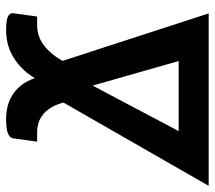

<svg xmlns="http://www.w3.org/2000/svg" viewBox="-58 -639 696 622"><g transform="rotate(-90 290.0 -328.0)"><path d="M-1 0 268.6 -470.2 267.1 -476.1Q260.3 -499 250 -514.4Q239.7 -529.8 227.3 -538.8Q214.8 -547.9 201.2 -551.8Q187.5 -555.7 173.8 -555.7H142.1L152.8 -633.3Q154.8 -644.5 169.2 -650.4Q183.6 -656.2 215.8 -656.2Q234.9 -656.2 254.2 -651.9Q273.4 -647.5 291.3 -637Q309.1 -626.5 323.7 -608.4Q338.4 -590.3 347.7 -563.5Q364.3 -590.3 383.5 -608.2Q402.8 -626 422.9 -636.7Q442.9 -647.5 463.4 -651.9Q483.9 -656.2 502.9 -656.2Q534.7 -656.2 547.1 -650.4Q559.6 -644.5 558.1 -633.3L547.4 -555.7H517.6Q504.4 -555.7 490 -551.8Q475.6 -547.9 461.2 -538.6Q446.8 -529.3 432.6 -513.9Q418.5 -498.5 405.3 -476.1L403.8 -473.1L557.6 0ZM176.3 -97.2H403.3L323.7 -376Z"/></g></svg>

Font: Carlito
Style: Bold Italic
Weight: 700
Italic angle: -7°
Designer: Lukasz Dziedzic
Foundry: tyPoland Lukasz Dziedzic
Version: Version 1.104